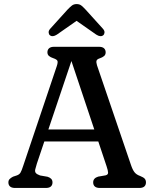

<svg xmlns="http://www.w3.org/2000/svg" viewBox="-20 -932 765 952"><path d="M179.4 -290H488.4L492 -230.6H174ZM240.3 -27.6Q240.3 -14.6 232.2 -7.3Q224 0 207.1 0H54.8Q38.2 0 29.9 -7.3Q21.6 -14.6 21.6 -27.6Q21.6 -37.4 27.3 -43.7Q33 -50 44.6 -56L63.1 -62.1Q75.6 -66.4 81.4 -75.7Q87.2 -85 95.5 -111L261.6 -604.2Q267.7 -622.6 264.9 -629.9Q262.1 -637.3 244.9 -643.2Q230.2 -647.9 222.6 -654.7Q215.1 -661.6 215.1 -672.4Q215.1 -685.4 223.4 -692.7Q231.7 -700 248.3 -700H470.7Q487.6 -700 495.8 -692.5Q503.9 -685.1 503.9 -672.4Q503.9 -661 496.1 -654.1Q488.3 -647.3 473 -642.2Q461.1 -638.3 458.7 -631Q456.2 -623.8 460.9 -608.4L628.8 -115.8Q637.3 -90.1 647 -77.9Q656.7 -65.7 674.7 -59.5Q691.6 -52.8 697.7 -45.8Q703.7 -38.7 703.7 -27.6Q703.7 -14.6 695.6 -7.3Q687.4 0 670.5 0H475.2Q458.4 0 450.2 -7.3Q442 -14.6 442 -27.6Q442 -38.4 448.3 -45.5Q454.6 -52.5 466.6 -56.2L503.6 -62.6Q516.2 -65.8 515.9 -76Q515.7 -86.2 508.4 -107.8L327.9 -648L340.7 -649L162.7 -120.4Q157 -102.7 154.7 -91.9Q152.3 -81.1 157.5 -74.4Q162.7 -67.7 178.7 -62L215.7 -55.6Q227.1 -52.1 233.7 -45.4Q240.3 -38.6 240.3 -27.6ZM379.6 -842.6H339.7L457.2 -760.4Q479.1 -746.4 492.2 -757.5Q497.5 -762.1 498.2 -771.1Q498.8 -780.1 490.1 -789.7L404.5 -884.3Q392.9 -896.8 383.7 -904.3Q374.4 -911.8 360.1 -911.8Q345.8 -911.8 336.3 -904.3Q326.7 -896.8 314.8 -884.3L229.2 -789.7Q220.5 -780.1 221.2 -771.1Q221.8 -762.1 227.1 -757.5Q240.2 -746.4 262.1 -760.4Z"/></svg>

Font: Fraunces SuperSoft
Style: Regular
Weight: 900
Version: Version 1.000;[b76b70a41]